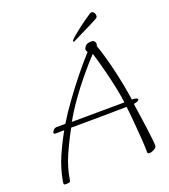

<svg xmlns="http://www.w3.org/2000/svg" viewBox="-148 -925 915 1038"><g transform="rotate(-20 309.5 -405.5)"><path d="M59 7H49Q40 7 40 0Q40 -2 40.5 -6Q41 -10 42 -16Q54 -84 82.5 -149Q111 -214 143 -270Q130 -270 120 -269.5Q110 -269 93 -269Q83 -269 83 -276Q83 -283 91.5 -291.5Q100 -300 110 -300H160Q193 -354 234 -410.5Q275 -467 319 -522Q363 -577 406 -624Q400 -632 400 -640Q400 -648 409.5 -659.5Q419 -671 444 -671Q456 -671 461.5 -664.5Q467 -658 467 -650Q467 -644 464 -636Q472 -615 483.5 -576Q495 -537 506.5 -489.5Q518 -442 527.5 -392.5Q537 -343 543 -301Q576 -300 576 -290Q576 -280 546 -275Q545 -275 548 -254Q551 -233 556 -200.5Q561 -168 565.5 -132.5Q570 -97 573.5 -67.5Q577 -38 577 -23Q577 -13 562 -4.5Q547 4 535 4Q523 4 523 -4V-16Q523 -37 520.5 -74.5Q518 -112 514.5 -153Q511 -194 508 -227Q505 -260 503 -273Q427 -272 343.5 -271Q260 -270 183 -270Q149 -209 119 -141Q89 -73 79 -4Q78 3 72 5Q66 7 59 7ZM197 -298 500 -300Q494 -347 483.5 -395.5Q473 -444 462 -487.5Q451 -531 442 -562.5Q433 -594 429 -605Q391 -565 347 -512Q303 -459 263.5 -403Q224 -347 197 -298ZM355.1 -702Q352 -702 352 -705.1Q352 -711.3 372.6 -728.8Q393.2 -746.3 424.7 -770Q456.1 -793.7 489 -815.3Q494.2 -818.4 498.3 -818.4Q507.6 -818.4 513.2 -809.7Q518.9 -800.9 517.9 -792.7V-790.6Q517.9 -783.4 510.7 -779.3Q497.3 -771 469.5 -757.1Q441.6 -743.2 411.8 -728.8Q381.9 -714.4 360.3 -703.1Q358.2 -702 355.1 -702Z"/></g></svg>

Font: Bilbo
Style: Regular
Weight: 400
Designer: Robert E. Leuschke
Foundry: Robert E. Leuschke
Version: Version 1.100